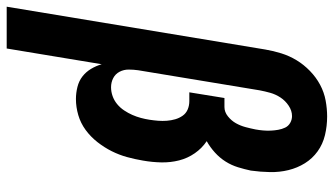

<svg xmlns="http://www.w3.org/2000/svg" viewBox="-266 -551 998 574"><g transform="rotate(90 233.0 -264.0)"><path d="M-34 215 94 -558Q98 -582 105.5 -606Q113 -630 126 -651.5Q139 -673 158 -691.5Q177 -710 199.5 -722Q222 -734 246.5 -738.5Q271 -743 294 -743Q323 -743 350 -736.5Q377 -730 398.5 -714.5Q420 -699 434 -676.5Q448 -654 454.5 -627.5Q461 -601 460.5 -572.5Q460 -544 456 -515Q452 -496 446 -476.5Q440 -457 429 -439.5Q418 -422 402 -407.5Q386 -393 368 -383Q389 -369 404 -347.5Q419 -326 425.5 -300.5Q432 -275 431.5 -247.5Q431 -220 426 -192Q422 -168 415.5 -144.5Q409 -121 398 -99Q387 -77 371 -56.5Q355 -36 334.5 -21Q314 -6 290 1Q266 8 242 8Q224 8 206 3.5Q188 -1 174.5 -11.5Q161 -22 152 -37Q143 -52 138 -69L91 215ZM207 -97Q220 -97 233 -101.5Q246 -106 257 -115Q268 -124 276 -136Q284 -148 289.5 -160.5Q295 -173 298.5 -186Q302 -199 304 -212Q306 -225 307 -238Q308 -251 307 -264Q306 -277 302.5 -289Q299 -301 292 -311Q285 -321 273.5 -326Q262 -331 248 -331H222L239 -436H266Q281 -436 294 -446.5Q307 -457 314.5 -470.5Q322 -484 326 -499Q330 -514 333 -529Q335 -540 336 -551.5Q337 -563 336.5 -574.5Q336 -586 334 -597Q332 -608 327.5 -617.5Q323 -627 313.5 -632.5Q304 -638 293 -638Q277 -638 262 -628Q247 -618 237.5 -603.5Q228 -589 223.5 -573Q219 -557 216 -541L156 -178Q154 -164 154 -149.5Q154 -135 160.5 -122.5Q167 -110 179.5 -103.5Q192 -97 207 -97Z"/></g></svg>

Font: Iosevka SS04 Extrabold
Style: Italic
Weight: 800
Italic angle: -9°
Monospace: yes
Designer: Belleve Invis
Foundry: Belleve Invis
Version: Version 19.0.0; ttfautohint (v1.8.4)